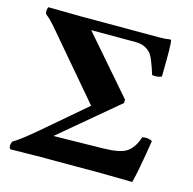

<svg xmlns="http://www.w3.org/2000/svg" viewBox="-98 -747 850 847"><g transform="rotate(15 327.5 -323.5)"><path d="M528.8 -645Q556.2 -645 578.1 -648.9Q581.5 -647.5 582 -646Q586.9 -627 584.5 -501Q584.5 -488.8 584 -481Q565.9 -472.7 541 -476.1Q518.6 -546.9 505.4 -564.9Q480.5 -597.7 433.1 -598.1H230L454.1 -339.8L453.1 -338.9V-325.2L189.9 -104L418.9 -107.9Q493.2 -109.4 522.5 -128.9Q554.7 -151.4 569.8 -200.2Q594.7 -205.6 615.2 -194.8Q591.8 -47.4 578.1 2Q577.1 2 439.9 0H143.1L21 2Q12.2 -6.8 18.1 -26.9Q19.5 -31.2 21 -33.2Q51.8 -50.3 123 -110.8L315.9 -275.9L60.1 -576.2Q40.5 -598.6 22 -612.8Q13.7 -621.1 18.6 -640.6Q20 -645 22 -647Q22.5 -647 165 -645Z"/></g></svg>

Font: Linux Libertine O
Style: Bold
Weight: 700
Designer: Philipp H. Poll
Foundry: Philipp H. Poll
Version: Version 5.0.0